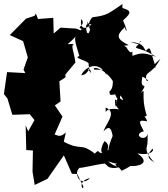

<svg xmlns="http://www.w3.org/2000/svg" viewBox="-71 -920 860 980"><path d="M516 -412C549 -400 496 -402 536 -362C446 -377 473 -314 468 -371C529 -347 471 -293 457 -249C486 -281 497 -267 504 -226C480 -173 469 -104 502 -152C450 -147 507 -168 463 -200C440 -167 437 -117 475 -148C417 -120 445 -171 413 -136C334 -196 350 -146 252 -198C249 -165 254 -195 265 -244C215 -198 218 -264 165 -216C180 -164 140 -170 172 -117L186 -182L208 -234L248 -325L209 -382L238 -402L232 -505L263 -525V-540L314 -601C308 -654 284 -696 312 -695C255 -698 270 -679 325 -745C299 -730 319 -690 334 -634C294 -622 394 -610 381 -589C397 -538 352 -601 395 -546C382 -596 386 -538 344 -536C359 -575 431 -618 473 -536C463 -562 500 -563 409 -565C397 -584 464 -574 509 -500C498 -537 516 -473 488 -454C486 -406 533 -474 558 -409C518 -421 572 -432 512 -455C530 -389 540 -421 541 -470L517 -372ZM62 -825 -21 -741 47 -710 71 -627 49 -565 58 -547 -35 -552 -51 -440 -33 -417 -8 -334 81 -337 105 -307 73 -250 60 -280 63 -154 97 -152 95 -44 106 24 171 -7 255 -127 296 -33 323 -32 354 31C357 62 317 4 389 -11C339 39 299 -37 337 -65C324 -56 444 -86 465 -85C509 -38 496 -105 476 -78C475 -55 568 -58 528 -84C497 -83 556 -50 542 -66C457 -83 466 -151 440 -114C520 -78 534 -83 543 -87C535 -86 509 -93 549 -50C536 -39 611 -79 591 -73C631 -68 705 -86 630 -137C693 -125 717 -148 708 -161C658 -112 712 -99 719 -88C643 -170 697 -169 677 -209C687 -173 679 -226 685 -248C680 -184 598 -233 663 -250C638 -299 631 -310 680 -301C666 -348 640 -306 678 -330C644 -436 679 -477 647 -445C694 -513 638 -448 656 -528C662 -529 703 -499 676 -509C666 -562 701 -531 748 -621C690 -566 700 -571 724 -576C692 -673 699 -689 673 -660C657 -687 658 -698 594 -707C666 -681 627 -705 650 -711C600 -651 617 -699 726 -630C676 -647 656 -655 605 -635C604 -689 608 -619 574 -679C551 -692 573 -685 585 -690C521 -722 522 -740 567 -782C567 -761 590 -740 557 -816C611 -862 592 -868 541 -883C589 -847 545 -859 555 -900C484 -853 479 -841 401 -832C380 -813 373 -769 400 -768C333 -843 420 -794 376 -744C350 -827 397 -785 400 -798C342 -748 337 -804 345 -823C374 -781 290 -781 374 -767C311 -786 346 -735 422 -734L318 -774L238 -779L203 -749L201 -829L123 -823L112 -851L105 -839Z"/></svg>

Font: Hussar Lance
Style: Regular
Weight: 700
Foundry: Cannot Into Space Fonts, PlusOne Fonts
Version: Version 2.27